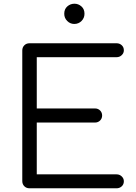

<svg xmlns="http://www.w3.org/2000/svg" viewBox="-20 -1014 732 1034"><path d="M139 0Q122 0 111 -11Q100 -22 100 -39V-742Q100 -759 111 -770Q122 -781 139 -781H608Q624 -781 635.5 -770.5Q647 -760 647 -743Q647 -728 635.5 -717Q624 -706 608 -706H178V-430H491Q508 -430 519 -419Q530 -408 530 -392Q530 -376 519 -365Q508 -354 491 -354H178V-75H608Q624 -75 635.5 -64Q647 -53 647 -38Q647 -21 635.5 -10.5Q624 0 608 0ZM380 -885Q358 -885 342 -901Q326 -917 326 -940Q326 -965 342.5 -979.5Q359 -994 381 -994Q402 -994 418.5 -979.5Q435 -965 435 -940Q435 -917 419 -901Q403 -885 380 -885Z"/></svg>

Font: Comfortaa
Style: Regular
Weight: 400
Designer: Johan Aakerlund
Foundry: Johan Aakerlund
Version: Version 3.104; ttfautohint (v1.8.1.43-b0c9)